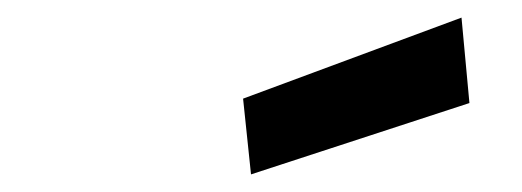

<svg xmlns="http://www.w3.org/2000/svg" viewBox="-20 -783 593 218"><path d="M265 -585 256 -671 504 -763 513 -666Z"/></svg>

Font: Titillium Web
Style: SemiBold Italic
Weight: 600
Italic angle: -13°
Version: Version 1.001;PS 57.000;hotconv 1.0.70;makeotf.lib2.5.55311